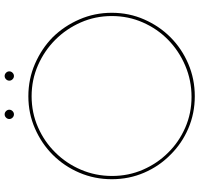

<svg xmlns="http://www.w3.org/2000/svg" viewBox="-36 -814 858 826"><g transform="rotate(-90 393.0 -401.0)"><path d="M646 -97Q694 -145 722.5 -210Q751 -275 751 -349Q751 -423 722.5 -488.5Q694 -554 646 -603Q597 -651 531.5 -679.5Q466 -708 392 -708Q318 -708 253 -679.5Q188 -651 140 -603Q91 -554 63 -488.5Q35 -423 35 -349Q35 -275 63 -210Q91 -145 140 -97Q188 -48 253 -20Q318 8 392 8Q466 8 531.5 -20Q597 -48 646 -97ZM149 -107Q103 -153 76 -215Q49 -277 49 -348Q49 -419 76 -482Q103 -545 150 -592Q196 -639 258.5 -666.5Q321 -694 392 -694Q463 -694 525.5 -666.5Q588 -639 635 -592Q682 -545 709.5 -482.5Q737 -420 737 -349Q737 -278 709.5 -215.5Q682 -153 635 -107Q587 -60 523.5 -33Q460 -6 389 -6Q319 -6 257 -33Q195 -60 149 -107ZM499 -790Q499 -798 493 -804Q487 -810 479 -810Q471 -810 465 -804Q459 -798 459 -790Q459 -782 465 -776Q471 -770 479 -770Q487 -770 493 -776Q499 -782 499 -790ZM334 -790Q334 -798 328 -804Q322 -810 314 -810Q306 -810 300 -804Q294 -798 294 -790Q294 -782 300 -776Q306 -770 314 -770Q322 -770 328 -776Q334 -782 334 -790Z"/></g></svg>

Font: Josefin Slab Thin Thin
Style: Regular
Weight: 250
Version: Version 2.000